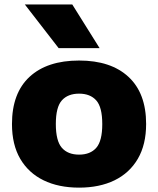

<svg xmlns="http://www.w3.org/2000/svg" viewBox="-20 -828 706 858"><path d="M333.5 10.5Q242 10.5 174.8 -22.2Q107.5 -55 70.5 -118.2Q33.5 -181.5 33.5 -273.5Q33.5 -412 112.2 -484.8Q191 -557.5 333.5 -557.5Q475.5 -557.5 554.2 -484.5Q633 -411.5 633 -274Q633 -182 596 -118.5Q559 -55 491.8 -22.2Q424.5 10.5 333.5 10.5ZM333.5 -137Q383.5 -137 410.2 -167.5Q437 -198 437 -273.5Q437 -349.5 410 -379.5Q383 -409.5 333.5 -409.5Q283.5 -409.5 256.5 -379.5Q229.5 -349.5 229.5 -274Q229.5 -198.5 256.2 -167.8Q283 -137 333.5 -137ZM242 -613 91 -808H303L425 -613Z"/></svg>

Font: Encode Sans SmExp XBd
Style: Regular
Weight: 800
Width: 6
Designer: Multiple Designers
Foundry: Impallari Type
Version: Version 3.002; ttfautohint (v1.8.3) -l 8 -r 50 -G 200 -x 14 